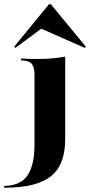

<svg xmlns="http://www.w3.org/2000/svg" viewBox="-76 -695 426 908"><path d="M87.1 -209.7V-341.9Q87.1 -376.6 75.4 -391.5Q63.7 -406.5 34.7 -408.9L23.4 -409.7V-418.5Q48.4 -416.9 65.3 -416.5Q82.3 -416.1 104.8 -416.1Q141.9 -416.1 171.8 -419Q201.6 -421.8 232.3 -427.4V-418.5V-209.7ZM-56.5 192.7V184.7Q24.2 182.3 55.6 132.3Q87.1 82.3 87.1 -8.1V-209.7H232.3V-36.3Q232.3 16.9 218.5 59.7Q204.8 102.4 172.6 131.9Q140.3 161.3 84.7 177Q29 192.7 -56.5 192.7ZM-3.2 -468.5 -8.9 -474.2 155.6 -675H164.5L329.8 -474.2L325 -468.5L92.7 -571L143.5 -577.4Z"/></svg>

Font: Playfair 144pt SemiExpanded Black
Style: Regular
Weight: 900
Width: 6
Designer: Claus Eggers Sørensen
Foundry: Claus Eggers Sørensen
Version: Version 2.203